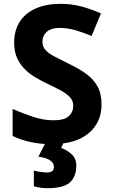

<svg xmlns="http://www.w3.org/2000/svg" viewBox="-20 -744 591 1004"><path d="M511 -198Q511 -103 442.5 -46.5Q374 10 248 10Q193 10 141.5 -1Q90 -12 46 -33V-174Q97 -152 151.5 -133.5Q206 -115 260 -115Q316 -115 339.5 -136.5Q363 -158 363 -191Q363 -218 344.5 -237Q326 -256 295 -272.5Q264 -289 224 -308Q199 -320 170 -336.5Q141 -353 114.5 -377.5Q88 -402 71 -437Q54 -472 54 -521Q54 -585 83.5 -630.5Q113 -676 167.5 -700Q222 -724 296 -724Q352 -724 402.5 -711Q453 -698 508 -674L459 -556Q410 -576 371 -587Q332 -598 291 -598Q248 -598 225 -578Q202 -558 202 -526Q202 -501 217 -483.5Q232 -466 262 -450Q292 -434 337 -412Q392 -386 430.5 -358Q469 -330 490 -292Q511 -254 511 -198ZM379 122Q379 178 346.5 209Q314 240 228 240Q206 240 188.5 237Q171 234 157 230V148Q171 152 191.5 155Q212 158 227 158Q241 158 251.5 151.5Q262 145 262 128Q262 110 244 96Q226 82 181 75L219 0H313L300 30Q330 40 354.5 62.5Q379 85 379 122Z"/></svg>

Font: Noto Sans Adlam Unjoined
Style: Regular
Weight: 400
Designer: Mark Jamra, Neil Patel
Foundry: JamraPatel LLC
Version: Version 3.001